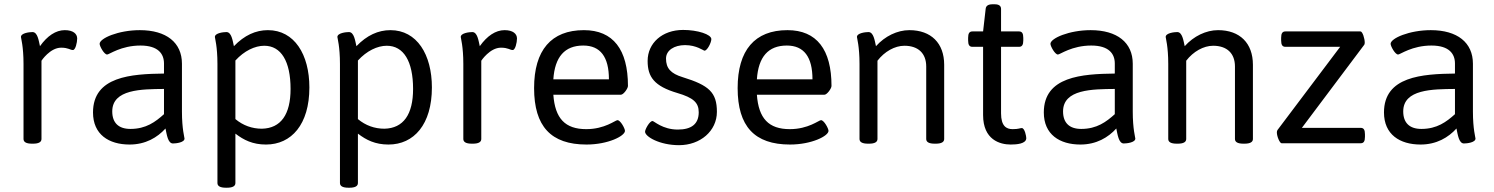

<svg xmlns="http://www.w3.org/2000/svg" viewBox="-20 -670 6989 898"><path d="M283 -529C241 -529 201 -502 167 -454C161 -480 156 -520 132 -520C119 -520 78 -516 78 -497C78 -492 90 -453 90 -371V-20C90 -6 102 2 130 2H134C162 2 174 -6 174 -20V-386C174 -386 214 -447 266 -447C300 -447 308 -436 321 -436C333 -436 341 -471 341 -490C341 -512 322 -529 283 -529Z M634 -529C534 -529 446 -491 446 -465C446 -454 467 -415 481 -415C491 -415 546 -457 637 -457C720 -457 747 -418 747 -373V-326C594 -324 415 -313 415 -144C415 -41 489 6 586 6C661 6 716 -27 754 -69C760 -41 765 1 789 1C802 1 843 -3 843 -22C843 -27 831 -66 831 -148V-372C831 -471 758 -529 634 -529ZM747 -254V-136C707 -100 663 -67 590 -67C534 -67 505 -96 505 -149C505 -253 643 -253 747 -254Z M1233 -529C1176 -529 1123 -505 1074 -454C1068 -480 1063 -520 1039 -520C1026 -520 985 -516 985 -497C985 -492 997 -453 997 -371V186C997 200 1009 208 1037 208H1041C1069 208 1081 200 1081 186V-45C1120 -15 1162 6 1224 6C1343 6 1427 -88 1427 -261C1427 -415 1357 -529 1233 -529ZM1216 -456C1295 -456 1339 -383 1339 -254C1339 -135 1294 -70 1205 -68C1159 -68 1117 -83 1081 -113V-387C1122 -432 1172 -456 1216 -456Z M1806 -529C1749 -529 1696 -505 1647 -454C1641 -480 1636 -520 1612 -520C1599 -520 1558 -516 1558 -497C1558 -492 1570 -453 1570 -371V186C1570 200 1582 208 1610 208H1614C1642 208 1654 200 1654 186V-45C1693 -15 1735 6 1797 6C1916 6 2000 -88 2000 -261C2000 -415 1930 -529 1806 -529ZM1789 -456C1868 -456 1912 -383 1912 -254C1912 -135 1867 -70 1778 -68C1732 -68 1690 -83 1654 -113V-387C1695 -432 1745 -456 1789 -456Z M2340 -529C2298 -529 2258 -502 2224 -454C2218 -480 2213 -520 2189 -520C2176 -520 2135 -516 2135 -497C2135 -492 2147 -453 2147 -371V-20C2147 -6 2159 2 2187 2H2191C2219 2 2231 -6 2231 -20V-386C2231 -386 2271 -447 2323 -447C2357 -447 2365 -436 2378 -436C2390 -436 2398 -471 2398 -490C2398 -512 2379 -529 2340 -529Z M2711 -529C2558 -529 2478 -435 2478 -258C2478 -79 2557 6 2723 6C2824 6 2903 -34 2903 -58C2903 -69 2882 -108 2868 -108C2858 -108 2809 -66 2722 -66C2623 -66 2576 -116 2568 -227H2884C2896 -227 2917 -256 2917 -268C2917 -438 2848 -529 2711 -529ZM2708 -457C2788 -457 2828 -404 2828 -299H2568C2575 -404 2621 -457 2708 -457Z M3175 -530C3078 -530 3009 -469 3009 -385C3009 -310 3040 -267 3148 -235C3223 -213 3248 -190 3248 -145C3248 -90 3214 -64 3150 -64C3079 -64 3039 -104 3032 -104C3018 -104 2997 -65 2997 -54C2997 -31 3065 9 3156 9C3255 9 3333 -57 3333 -147C3333 -238 3296 -271 3173 -309C3117 -326 3095 -351 3095 -396C3095 -435 3134 -459 3184 -459C3238 -459 3270 -433 3275 -433C3288 -433 3307 -471 3307 -487C3307 -509 3243 -530 3175 -530Z M3663 -529C3510 -529 3430 -435 3430 -258C3430 -79 3509 6 3675 6C3776 6 3855 -34 3855 -58C3855 -69 3834 -108 3820 -108C3810 -108 3761 -66 3674 -66C3575 -66 3528 -116 3520 -227H3836C3848 -227 3869 -256 3869 -268C3869 -438 3800 -529 3663 -529ZM3660 -457C3740 -457 3780 -404 3780 -299H3520C3527 -404 3573 -457 3660 -457Z M4233 -529C4177 -529 4119 -501 4077 -454C4071 -480 4066 -520 4042 -520C4029 -520 3988 -516 3988 -497C3988 -492 4000 -453 4000 -371V-20C4000 -6 4012 2 4040 2H4044C4072 2 4084 -6 4084 -20V-386C4117 -429 4165 -456 4210 -456C4275 -456 4312 -420 4312 -359V-20C4312 -6 4324 2 4352 2H4356C4384 2 4396 -6 4396 -20V-367C4396 -468 4335 -529 4233 -529Z M4632 -650H4622C4601 -650 4591 -642 4590 -628L4578 -523H4528C4514 -523 4508 -514 4508 -493V-481C4508 -460 4514 -451 4528 -451H4578V-132C4578 -16 4657 6 4707 6C4734 6 4780 3 4780 -24C4780 -32 4773 -71 4759 -71C4750 -71 4745 -66 4716 -66C4687 -66 4662 -80 4662 -140V-451H4746C4760 -451 4766 -460 4766 -481V-493C4766 -514 4760 -523 4746 -523H4662V-628C4662 -642 4653 -650 4632 -650Z M5081 -529C4981 -529 4893 -491 4893 -465C4893 -454 4914 -415 4928 -415C4938 -415 4993 -457 5084 -457C5167 -457 5194 -418 5194 -373V-326C5041 -324 4862 -313 4862 -144C4862 -41 4936 6 5033 6C5108 6 5163 -27 5201 -69C5207 -41 5212 1 5236 1C5249 1 5290 -3 5290 -22C5290 -27 5278 -66 5278 -148V-372C5278 -471 5205 -529 5081 -529ZM5194 -254V-136C5154 -100 5110 -67 5037 -67C4981 -67 4952 -96 4952 -149C4952 -253 5090 -253 5194 -254Z M5677 -529C5621 -529 5563 -501 5521 -454C5515 -480 5510 -520 5486 -520C5473 -520 5432 -516 5432 -497C5432 -492 5444 -453 5444 -371V-20C5444 -6 5456 2 5484 2H5488C5516 2 5528 -6 5528 -20V-386C5561 -429 5609 -456 5654 -456C5719 -456 5756 -420 5756 -359V-20C5756 -6 5768 2 5796 2H5800C5828 2 5840 -6 5840 -20V-367C5840 -468 5779 -529 5677 -529Z M6343 -523H5992C5978 -523 5972 -514 5972 -493V-481C5972 -460 5978 -451 5992 -451H6248L5955 -62C5953 -59 5952 -55 5952 -51C5952 -31 5966 0 5974 0H6344C6358 0 6364 -9 6364 -30V-42C6364 -63 6358 -72 6344 -72H6069L6361 -461C6362 -463 6363 -466 6363 -471C6363 -489 6353 -523 6343 -523Z M6672 -529C6572 -529 6484 -491 6484 -465C6484 -454 6505 -415 6519 -415C6529 -415 6584 -457 6675 -457C6758 -457 6785 -418 6785 -373V-326C6632 -324 6453 -313 6453 -144C6453 -41 6527 6 6624 6C6699 6 6754 -27 6792 -69C6798 -41 6803 1 6827 1C6840 1 6881 -3 6881 -22C6881 -27 6869 -66 6869 -148V-372C6869 -471 6796 -529 6672 -529ZM6785 -254V-136C6745 -100 6701 -67 6628 -67C6572 -67 6543 -96 6543 -149C6543 -253 6681 -253 6785 -254Z"/></svg>

Font: Asap
Style: Regular
Weight: 400
Designer: Pablo Cosgaya
Foundry: Pablo Cosgaya
Version: Version 1.007;PS 001.007;hotconv 1.0.70;makeotf.lib2.5.58329